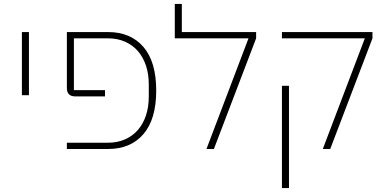

<svg xmlns="http://www.w3.org/2000/svg" viewBox="-20 -762 1955 982"><path d="M92 -598H128V-275H92Z M322 -32H531Q580 -32 619 -49Q658 -66 685 -97Q712 -128 726.5 -171.5Q741 -215 741 -268V-330Q741 -383 726.5 -426.5Q712 -470 685 -501Q658 -532 619 -549Q580 -566 531 -566H358V-301H517V-269H365Q322 -269 322 -312V-598H533Q648 -598 713.5 -522Q779 -446 779 -299Q779 -152 713.5 -76Q648 0 533 0H322Z M1251 -566H874V-742H910V-598H1290V-566L1074 0H1036Z M1846 -566H1422V-598H1885V-566L1669 0H1631ZM1422 -323H1458V200H1422Z"/></svg>

Font: IBM Plex Sans Hebrew ExtLt
Style: Regular
Weight: 200
Designer: Mike Abbink, Paul van der Laan, Pieter van Rosmalen, Yanek Iontef
Foundry: Bold Monday
Version: Version 1.3